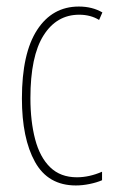

<svg xmlns="http://www.w3.org/2000/svg" viewBox="-20 -557 353 587"><path d="M212 10Q127 10 87 -62Q47 -134 47 -256Q47 -394 93.5 -465.5Q140 -537 221 -537Q262 -537 293 -519L283 -496Q257 -512 222 -512Q153 -512 113 -448.5Q73 -385 73 -257Q73 -186 87.5 -131Q102 -76 133.5 -45.5Q165 -15 215 -15Q253 -15 292 -32V-6Q276 1 254 5.5Q232 10 212 10Z"/></svg>

Font: Noto Sans Telugu ExtraCondensed Thin
Style: Regular
Weight: 100
Width: 2
Designer: Jelle Bosma - Monotype Design Team
Foundry: Monotype Imaging Inc.
Version: Version 2.005; ttfautohint (v1.8.4.7-5d5b)